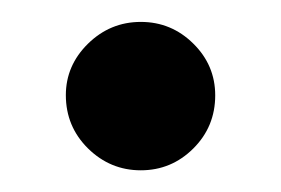

<svg xmlns="http://www.w3.org/2000/svg" viewBox="-20 -432 259 177"><path d="M40.7 -344.3Q40.7 -371.6 61.1 -391.7Q81.6 -411.8 109.8 -411.8Q138 -411.8 158.2 -391.8Q178.4 -371.9 178.4 -344.1Q178.4 -315.2 158.2 -295.1Q138 -275 109.8 -275Q81.6 -275 61.1 -295.2Q40.7 -315.4 40.7 -344.3Z"/></svg>

Font: Lineal Thin
Style: Regular
Weight: 200
Designer: Created by Frank Adebiaye with contributions from Anton Moglia & Ariel Martín Pérez
Created by Frank ADEBIAYE with FontF
Foundry: Velvetyne Type Foundry
Version: Version 2.000;Glyphs 3.2 (3227)